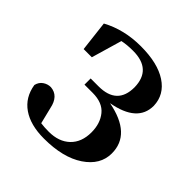

<svg xmlns="http://www.w3.org/2000/svg" viewBox="-155 -674 813 813"><g transform="rotate(45 251.5 -267.5)"><path d="M74 -371 58 -508Q137 -551 237 -551Q338 -551 395 -513.5Q452 -476 454 -411Q454 -313 315 -288Q471 -258 471 -143Q471 -74 404 -29Q337 16 223 16Q142 16 93 -18Q44 -52 34 -116Q39 -137 55 -148Q71 -159 90 -159Q139 -155 151 -95L169 -22Q190 -19 217 -19Q277 -19 312 -52.5Q347 -86 347 -145Q347 -198 319 -232.5Q291 -267 232 -267H183V-304H230Q341 -304 341 -409Q339 -514 227 -514Q191 -514 163 -508L123 -371Z"/></g></svg>

Font: Swei Spring CJKtc
Style: Bold
Weight: 700
Version: Version 1.021